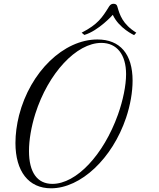

<svg xmlns="http://www.w3.org/2000/svg" viewBox="-20 -999 862 1038"><path d="M83 -375.5C70.3 -324.7 63.5 -273.4 63.5 -226.1C63.5 -72.3 134.8 19 255.9 19C416.5 19 587.4 -141.6 661.6 -362.3C684.6 -430.7 696.8 -501.5 696.8 -563C696.8 -706.5 629.4 -785.6 506.8 -785.6C324.2 -785.6 143.6 -611.3 83 -375.5ZM263.2 -4.9C181.2 -4.9 136.7 -67.4 136.7 -182.6C136.7 -242.2 148.9 -313.5 170.9 -383.8C240.7 -603.5 393.1 -767.1 527.8 -767.1C611.8 -767.1 661.6 -704.1 661.6 -598.1C661.6 -537.6 645.5 -457.5 617.7 -379.4C539.6 -161.1 392.6 -4.9 263.2 -4.9ZM570.3 -964.8C532.2 -903.3 509.3 -867.7 421.4 -822.3C421.4 -822.3 435.5 -810.1 436 -810.1C512.7 -832.5 590.3 -918.9 589.8 -918.9C623.5 -845.7 705.1 -809.1 705.1 -809.1C705.1 -809.1 716.3 -821.3 716.8 -822.3C642.1 -869.1 627.4 -918.5 614.3 -963.9C611.8 -973.1 606 -978.5 594.2 -978.5C585.9 -978.5 577.6 -976.1 570.3 -964.8Z"/></svg>

Font: Petit Formal Script
Style: Regular
Weight: 400
Designer: Pablo Impallari, Brenda Gallo, Rodrigo Fuenzalida
Foundry: Pablo Impallari, Brenda Gallo, Rodrigo Fuenzalida
Version: Version 1.001